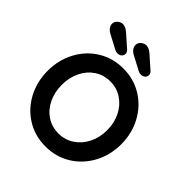

<svg xmlns="http://www.w3.org/2000/svg" viewBox="-247 -1083 1253 1253"><g transform="rotate(45 379.5 -456.5)"><path d="M379 10Q282 10 204.5 -38Q127 -86 83.5 -168.5Q40 -251 40 -350Q40 -449 83.5 -531.5Q127 -614 204.5 -662Q282 -710 379 -710Q476 -710 553.5 -662Q631 -614 675 -531.5Q719 -449 719 -350Q719 -251 675 -168.5Q631 -86 553.5 -38Q476 10 379 10ZM379 -590Q318 -590 270.5 -558.5Q223 -527 196.5 -472Q170 -417 170 -350Q170 -283 196.5 -228Q223 -173 270.5 -141.5Q318 -110 379 -110Q439 -110 487 -142Q535 -174 562 -228.5Q589 -283 589 -350Q589 -417 562 -471.5Q535 -526 487 -558Q439 -590 379 -590ZM463 -768 363 -821Q345 -831 335.5 -845Q326 -859 326 -874Q326 -895 343 -909Q360 -923 379 -923Q402 -923 428 -901L514 -825Q528 -812 528 -798Q528 -782 516.5 -772Q505 -762 486 -762Q475 -762 463 -768ZM257 -758 157 -811Q139 -821 129.5 -835Q120 -849 120 -864Q120 -885 137 -899Q154 -913 173 -913Q196 -913 222 -891L308 -815Q322 -802 322 -788Q322 -772 310.5 -762Q299 -752 280 -752Q269 -752 257 -758Z"/></g></svg>

Font: Quicksand
Style: Bold
Weight: 700
Version: Version 3.000